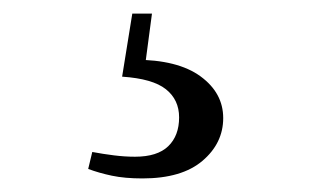

<svg xmlns="http://www.w3.org/2000/svg" viewBox="-20 -22 478 283"><path d="M160 91 175 -2H204L193 81L178 66Q242 66 275.5 90.5Q309 115 309 152Q309 189 278.5 215Q248 241 190 241Q164 241 145 237Q126 233 110 227L116 202Q132 205 148 207Q164 209 179 209Q212 209 228 193.5Q244 178 244 151Q244 125 224.5 109.5Q205 94 160 91Z"/></svg>

Font: Noto Serif TC ExtraLight Medium
Style: Regular
Weight: 500
Version: Version 2.002-H1;hotconv 1.1.0;makeotfexe 2.6.0